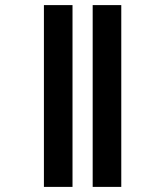

<svg xmlns="http://www.w3.org/2000/svg" viewBox="-20 -682 595 752"><path d="M152 -662H264V50H152ZM343 -662H455V50H343Z"/></svg>

Font: Noto Sans Sinhala
Style: Regular
Weight: 400
Designer: Jelle Bosma - Monotype Design Team
Foundry: Monotype Imaging Inc.
Version: Version 2.006